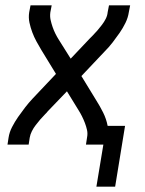

<svg xmlns="http://www.w3.org/2000/svg" viewBox="-20 -540 540 717"><path d="M340 157 366 0H301L305 -26Q308 -41 305 -54.5Q302 -68 297 -81Q292 -94 286 -106Q280 -118 273 -129L230 -199L158 -124Q156 -121 153.5 -118.5Q151 -116 149 -114Q139 -104 130.5 -94Q122 -84 113.5 -73Q105 -62 99 -50Q93 -38 91 -26L87 0H8L12 -26Q15 -46 25 -65.5Q35 -85 47.5 -103Q60 -121 73.5 -138.5Q87 -156 102 -172L189 -264L134 -354Q125 -369 116 -385.5Q107 -402 100.5 -419.5Q94 -437 90 -455.5Q86 -474 89 -494L94 -520H173L168 -494Q166 -479 169 -465.5Q172 -452 176.5 -439Q181 -426 187 -414Q193 -402 200 -391L244 -321L315 -396Q318 -399 320.5 -401.5Q323 -404 325 -406Q335 -416 343.5 -426Q352 -436 360.5 -447Q369 -458 375 -470Q381 -482 382 -494L387 -520H466L461 -494Q458 -474 448.5 -454.5Q439 -435 426.5 -417Q414 -399 400.5 -381.5Q387 -364 371 -348L284 -256L339 -166Q353 -144 365 -120Q377 -96 382 -70H447L410 157Z"/></svg>

Font: Iosevka Term Curly
Style: Italic
Weight: 400
Italic angle: -9°
Designer: Belleve Invis
Foundry: Belleve Invis
Version: Version 32.3.0